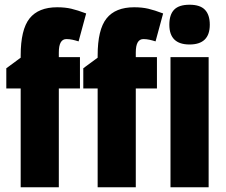

<svg xmlns="http://www.w3.org/2000/svg" viewBox="-20 -796 959 816"><path d="M319.8 -419.9H230V0H67.9V-419.9H6.8V-505.9L67.9 -550.8V-560.1Q67.9 -670.4 105.7 -717.8Q143.6 -765.1 223.1 -765.1Q256.3 -765.1 282.7 -759Q309.1 -752.9 346.2 -738.8L314 -620.1Q300.3 -624.5 287.6 -627.2Q274.9 -629.9 262.2 -629.9Q230 -629.9 230 -573.2V-553.2H319.8ZM647 -419.9H557.1V0H395V-419.9H334V-505.9L395 -550.8V-560.1Q395 -670.4 432.9 -717.8Q470.7 -765.1 550.3 -765.1Q583.5 -765.1 609.9 -759Q636.2 -752.9 673.3 -738.8L641.1 -620.1Q627.4 -624.5 614.7 -627.2Q602.1 -629.9 589.4 -629.9Q557.1 -629.9 557.1 -573.2V-553.2H647ZM785.6 -775.9Q830.6 -775.9 851.1 -754.4Q871.6 -732.9 871.6 -690.9Q871.6 -606.9 785.6 -606.9Q699.7 -606.9 699.7 -690.9Q699.7 -733.9 720.2 -754.9Q740.7 -775.9 785.6 -775.9ZM866.7 -553.2V0H704.6V-553.2Z"/></svg>

Font: Open Sans Condensed ExtraBold
Style: Regular
Weight: 800
Width: 3
Designer: Monotype Design Team
Foundry: Monotype Imaging Inc.
Version: Version 3.000; ttfautohint (v1.8.4)